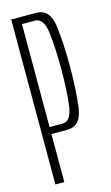

<svg xmlns="http://www.w3.org/2000/svg" viewBox="-108 -717 440 759"><g transform="rotate(-15 112.0 -337.5)"><path d="M20.5 0H57V-196.5H122Q178 -196.5 187.5 -269Q197 -341.5 197 -436Q197 -530 187.8 -602.5Q178.5 -675 122 -675H20.5ZM57 -225V-646.5H110Q145 -646.5 153 -586.8Q161 -527 161 -435.5Q161 -344 153 -284.5Q145 -225 110 -225Z"/></g></svg>

Font: Anybody ExtraCondensed ExtraLight
Style: Regular
Weight: 250
Width: 2
Version: Version 1.113;gftools[0.9.25]